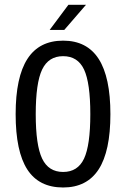

<svg xmlns="http://www.w3.org/2000/svg" viewBox="-20 -790 540 821"><path d="M366.2 -301.8Q366.2 -435.5 339.4 -492.7Q312.5 -549.8 250 -549.8Q187.5 -549.8 160.2 -492.7Q132.8 -435.5 132.8 -301.8Q132.8 -168.9 160.2 -111.8Q187.5 -54.7 250 -54.7Q312.5 -54.7 339.4 -111.8Q366.2 -168.9 366.2 -301.8ZM452.1 -301.8Q452.1 -143.6 401.9 -65.9Q351.6 11.7 250 11.7Q146.5 11.7 96.7 -65.4Q46.9 -142.6 46.9 -301.8Q46.9 -460 97.2 -538.1Q147.5 -616.2 250 -616.2Q351.6 -616.2 401.9 -538.1Q452.1 -460 452.1 -301.8ZM272.5 -769.5H347.7L254.9 -662.1H192.4Z"/></svg>

Font: BabelStone Mayan Numerals
Style: Regular
Weight: 400
Designer: Andrew West
Foundry: BabelStone
Version: Version 11.000 June 09, 2018